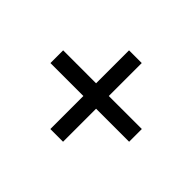

<svg xmlns="http://www.w3.org/2000/svg" viewBox="-105 -753 785 785"><g transform="rotate(-45 287.5 -360.5)"><path d="M251 -132.5V-323.5H60V-397H251V-587.5H324.5V-397H515V-323.5H324.5V-132.5Z"/></g></svg>

Font: Manrope ExtraLight Medium
Style: Regular
Weight: 500
Version: Version 4.504